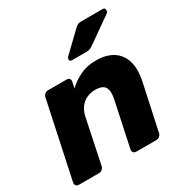

<svg xmlns="http://www.w3.org/2000/svg" viewBox="-172 -888 986 1026"><g transform="rotate(-30 321.5 -375.0)"><path d="M22 0Q11 0 5 -7.5Q-1 -15 1 -25L101 -495Q103 -506 112 -513Q121 -520 132 -520H247Q258 -520 263.5 -513Q269 -506 267 -495L259 -457Q290 -488 333.5 -509Q377 -530 432 -530Q495 -530 536 -504Q577 -478 592 -428Q607 -378 591 -304L531 -25Q529 -15 520.5 -7.5Q512 0 502 0H376Q365 0 359 -7.5Q353 -15 355 -25L413 -298Q424 -347 410.5 -371.5Q397 -396 351 -396Q306 -396 275 -370.5Q244 -345 234 -298L177 -25Q175 -15 166 -7.5Q157 0 147 0ZM322 -595Q306 -595 309 -611Q311 -619 317 -624L428 -731Q441 -743 449 -746.5Q457 -750 469 -750H601Q618 -750 616 -732Q615 -723 608 -718L453 -609Q443 -602 434 -598.5Q425 -595 411 -595Z"/></g></svg>

Font: Rubik
Style: Bold Italic
Weight: 700
Italic angle: -12°
Designer: Hubert and Fischer
Foundry: Hubert and Fischer
Version: Version 2.300;gftools[0.9.30]